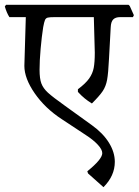

<svg xmlns="http://www.w3.org/2000/svg" viewBox="-40 -596 575 796"><path d="M511 -525H458Q439 -525 429.5 -515.5Q420 -506 419 -483L412 -354Q409 -292 404 -265Q399 -238 386 -218.5Q373 -199 341 -167Q308 -187 283 -215V-226Q315 -250 329.5 -270.5Q344 -291 348.5 -314.5Q353 -338 353 -378L349 -525H187Q166 -525 158 -523Q150 -521 146.5 -513Q143 -505 139 -483Q133 -445 128.5 -394.5Q124 -344 124 -307Q124 -270 131.5 -250Q139 -230 158.5 -212Q178 -194 230 -157L341 -77Q387 -44 411.5 -4.5Q436 35 436 75Q436 133 389 180L325 123L322 114Q384 64 384 39Q384 24 365.5 4Q347 -16 316 -36L216 -102Q147 -147 104 -209Q61 -271 61 -323L67 -525H-1Q-12 -542 -20 -569L-15 -576H493L498 -571L515 -533Z"/></svg>

Font: Sahitya
Style: Regular
Weight: 400
Designer: Juan Pablo del Peral
Foundry: Juan Pablo del Peral (http://www.huertatipografica.com)
Version: Version 1.001;PS 001.000;hotconv 1.0.70;makeotf.lib2.5.58329